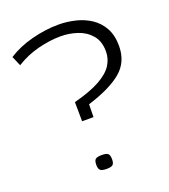

<svg xmlns="http://www.w3.org/2000/svg" viewBox="-137 -849 835 949"><g transform="rotate(-20 280.0 -374.0)"><path d="M227 -261 226 -362Q314 -385 364 -413Q414 -441 435 -474Q456 -507 456 -545Q456 -599 428 -631.5Q400 -664 357.5 -678Q315 -692 271 -692Q213 -692 150.5 -676Q88 -660 34 -626L12 -677Q68 -713 140 -731.5Q212 -750 280 -750Q324 -750 368 -739.5Q412 -729 447.5 -705.5Q483 -682 504.5 -643.5Q526 -605 526 -549Q526 -465 467.5 -415.5Q409 -366 288 -328L287 -261ZM219 -34Q219 -56 227.5 -63.5Q236 -71 261 -71Q285 -71 293.5 -63.5Q302 -56 302 -34Q302 -13 293.5 -5.5Q285 2 261 2Q237 2 228 -5.5Q219 -13 219 -34Z"/></g></svg>

Font: Georama Extended Light
Style: Regular
Weight: 300
Width: 7
Designer: Jean-Baptiste Levee
Foundry: Production Type
Version: Version 1.000